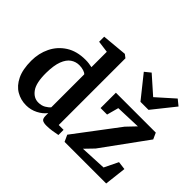

<svg xmlns="http://www.w3.org/2000/svg" viewBox="-167 -1178 1501 1501"><g transform="rotate(45 583.5 -427.0)"><path d="M247.5 11Q188.5 11 139 -17.8Q89.5 -46.5 59.8 -107.5Q30 -168.5 30 -264.5Q30 -346.5 63.8 -416Q97.5 -485.5 163.5 -527.8Q229.5 -570 326 -570Q346 -570 364.5 -567.5Q383 -565 398.5 -561.5V-731.5L300.5 -744.5V-800.5L506.5 -819.5H510L537.5 -798.5V-61H591V-4Q569.5 0.5 536.5 5.8Q503.5 11 472.5 11Q443 11 428.2 1.8Q413.5 -7.5 413.5 -41V-69Q389 -35.5 344 -12.2Q299 11 247.5 11ZM299.5 -72Q335 -72 360.5 -87Q386 -102 398.5 -118V-481.5Q391.5 -491.5 369.2 -498.8Q347 -506 321 -506Q282 -506 250.2 -484.2Q218.5 -462.5 199.5 -413Q180.5 -363.5 179.5 -280.5Q178.5 -169 213.5 -120.5Q248.5 -72 299.5 -72ZM982.5 -491 773.5 -483.5 747 -386H675V-555.5H1116L1139.5 -503.5L871.5 -135L802.5 -63.5L1020 -74L1076 -189L1144 -180.5L1123 0H663L638 -54.5L911 -416ZM761.5 -864.5 905.5 -737 1049 -865 1097.5 -825.5 950 -641H861L713.5 -825.5Z"/></g></svg>

Font: Merriweather
Style: Bold
Weight: 700
Designer: Eben Sorkin
Foundry: Eben Sorkin
Version: Version 2.100; ttfautohint (v1.7.19-72a1) -l 8 -r 50 -G 200 